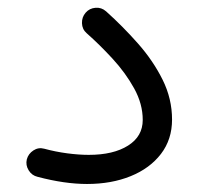

<svg xmlns="http://www.w3.org/2000/svg" viewBox="-20 -433 506 486"><path d="M47.9 -29.8Q51.8 -43.9 64.5 -52.2Q77.1 -60.5 91.8 -56.6Q120.6 -48.8 150.1 -44.9Q179.7 -41 204.6 -41Q267.1 -41 304.2 -64.5Q341.3 -87.9 341.3 -129.4Q341.3 -169.9 319.6 -209.2Q297.9 -248.5 265.1 -284.2Q232.4 -319.8 199.2 -349.1Q188 -358.9 187.5 -374.3Q187 -389.6 196.8 -400.9Q206.5 -412.1 221.7 -413.3Q236.8 -414.6 248.5 -404.3Q291 -366.2 329.3 -322.8Q367.7 -279.3 391.6 -231.2Q415.5 -183.1 415.5 -130.4Q415.5 -80.1 387.5 -43.5Q359.4 -6.8 310.8 12.9Q262.2 32.7 200.2 32.7Q143.6 32.7 75.2 14.6Q60.5 11.2 52.5 -2Q44.4 -15.1 47.9 -29.8Z"/></svg>

Font: Mikhak-FD Regular
Style: FD-Regular
Weight: 400
Designer: Amin Abedi
Version: Version 3.2